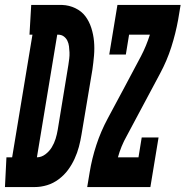

<svg xmlns="http://www.w3.org/2000/svg" viewBox="-77 -755 749 775"><path d="M-57 0 -51 -120H-28L54 -615H42L49 -735H79H174Q202 -734 227 -722Q252 -710 267.5 -689.5Q283 -669 291.5 -642.5Q300 -616 302.5 -588Q305 -560 302.5 -531Q300 -502 296 -474L252 -212Q248 -187 241.5 -162.5Q235 -138 224 -114Q213 -90 197.5 -69Q182 -48 160 -31.5Q138 -15 113 -7.5Q88 0 64 0ZM72 -120Q90 -120 106 -132Q122 -144 132 -160.5Q142 -177 147.5 -195Q153 -213 156 -231L199 -493Q201 -506 202.5 -518.5Q204 -531 203.5 -543.5Q203 -556 201.5 -568Q200 -580 195 -590.5Q190 -601 180.5 -608Q171 -615 158 -615H154ZM275 0 285 -60Q294 -115 312 -170Q330 -225 358 -277L425 -402L492 -528Q503 -549 512 -571Q521 -593 528 -615H444L431 -535H364L397 -735H652L642 -675Q632 -620 614.5 -565Q597 -510 569 -458L435 -207Q423 -186 414 -164Q405 -142 399 -120H482L495 -200H563L530 0Z"/></svg>

Font: Iosevka Curly Slab HvEx
Style: Italic
Weight: 900
Width: 7
Italic angle: -9°
Monospace: yes
Designer: Belleve Invis
Foundry: Belleve Invis
Version: Version 11.1.0; ttfautohint (v1.8.3)